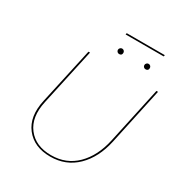

<svg xmlns="http://www.w3.org/2000/svg" viewBox="-200 -1011 1089 1157"><g transform="rotate(30 344.5 -432.5)"><path d="M343 -860 345 -870H610L608 -860ZM368 -738Q360 -738 354.5 -743.5Q349 -749 349 -757Q349 -764 354.5 -770Q360 -776 368 -776Q376 -776 381.5 -770.5Q387 -765 387 -757Q387 -738 368 -738ZM552 -738Q544 -738 538.5 -743.5Q533 -749 533 -757Q533 -764 538.5 -770Q544 -776 552 -776Q560 -776 565.5 -770.5Q571 -765 571 -757Q571 -738 552 -738ZM317 5Q204 5 146 -69.5Q88 -144 115 -266L201 -658H212L126 -264Q100 -147 154.5 -76Q209 -5 317 -5Q422 -5 492.5 -75Q563 -145 589 -265L674 -658H685L600 -263Q573 -139 499 -67Q425 5 317 5Z"/></g></svg>

Font: EauTestInfant Hairline
Style: Italic
Weight: 250
Italic angle: -12°
Designer: Christian Thalmann (Catharsis Fonts)
Version: Version 0.001;PS 000.001;hotconv 1.0.88;makeotf.lib2.5.64775